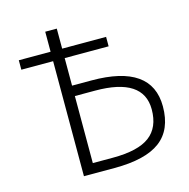

<svg xmlns="http://www.w3.org/2000/svg" viewBox="-107 -835 925 940"><g transform="rotate(-15 355.5 -365.0)"><path d="M262.7 -442.4H361.3Q666 -442.4 666 -229.5Q666 -111.3 591.3 -55.2Q516.6 1 359.4 1H204.1V-582H43V-629.9H204.1V-731.4H262.7V-629.9H485.4V-582H262.7ZM262.7 -49.8H364.3Q492.2 -49.8 550.8 -93.8Q609.4 -137.7 609.4 -229.5Q609.4 -389.6 365.2 -389.6H262.7Z"/></g></svg>

Font: Gen Shin Gothic Light
Style: Regular
Weight: 200
Designer: [Source Han Sans]
Ryoko NISHIZUKA  (kana & ideographs); Paul D. Hunt (Latin, Greek & Cyrillic); Wenlong ZHANG  (bopomofo
Version: Version 1.002.20150607